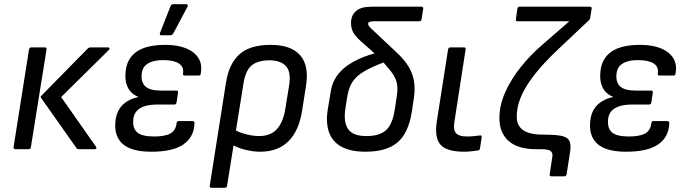

<svg xmlns="http://www.w3.org/2000/svg" viewBox="-20 -715 3284 920"><path d="M358 0Q350 0 346 -6L176 -247Q173 -251 177 -255L400 -482Q406 -488 415 -488H498Q503 -488 504.5 -484Q506 -480 501 -475L273 -250L440 -12Q444 -7 441 -3.5Q438 0 433 0ZM54 0Q50 0 47 -3Q44 -6 45 -10L119 -478Q121 -488 130 -488H194Q204 -488 203 -478L128 -10Q126 0 118 0Z M705 12Q608 12 566 -27Q524 -66 534 -141Q538 -171 552 -193Q566 -215 589.5 -229.5Q613 -244 643 -250V-251Q607 -265 591.5 -298Q576 -331 583 -381Q592 -440 638.5 -470Q685 -500 773 -500Q831 -500 871.5 -483.5Q912 -467 931 -436.5Q950 -406 942 -363Q941 -353 933 -353H866Q855 -353 857 -363Q862 -395 837 -411Q812 -427 762 -427Q732 -427 709.5 -420Q687 -413 674 -398.5Q661 -384 659 -361Q655 -321 676.5 -301Q698 -281 751 -281H824Q835 -281 833 -271L826 -224Q824 -214 815 -214H731Q699 -214 674.5 -206.5Q650 -199 636 -184Q622 -169 619 -146Q614 -102 636.5 -81.5Q659 -61 718 -61Q771 -61 796.5 -75.5Q822 -90 826 -124Q827 -135 836 -135H902Q912 -135 912 -125Q910 -59 859.5 -23.5Q809 12 705 12ZM752 -546Q747 -546 746 -549.5Q745 -553 747 -558L797 -685Q799 -691 803 -693Q807 -695 813 -695H872Q878 -695 879.5 -691Q881 -687 878 -682L811 -556Q806 -546 795 -546Z M993 185Q989 185 986.5 182Q984 179 985 175L1063 -320Q1077 -409 1127 -454.5Q1177 -500 1277 -500Q1375 -500 1418.5 -450Q1462 -400 1446 -302L1428 -187Q1413 -89 1362.5 -38.5Q1312 12 1226 12Q1191 12 1151 1.5Q1111 -9 1089 -25L1097 -97Q1123 -81 1158 -72Q1193 -63 1221 -63Q1277 -63 1307.5 -97Q1338 -131 1348 -199L1365 -303Q1376 -371 1350 -398.5Q1324 -426 1271 -426Q1217 -426 1187 -402.5Q1157 -379 1147 -317L1068 175Q1066 185 1057 185Z M1731 12Q1662 12 1618 -11Q1574 -34 1557 -80Q1540 -126 1551 -193L1565 -278Q1570 -309 1585 -336.5Q1600 -364 1628 -388Q1656 -412 1699 -432Q1742 -452 1804 -467L1844 -426Q1782 -403 1744 -383.5Q1706 -364 1686 -343.5Q1666 -323 1656.5 -298.5Q1647 -274 1642 -240L1635 -195Q1625 -129 1648.5 -96Q1672 -63 1735 -63Q1800 -63 1830.5 -92Q1861 -121 1871 -187L1880 -244Q1885 -275 1884 -297.5Q1883 -320 1873.5 -340.5Q1864 -361 1843.5 -385.5Q1823 -410 1790 -446L1704 -522Q1679 -545 1670 -565Q1661 -585 1662 -609Q1663 -642 1686.5 -662.5Q1710 -683 1762 -683H1999Q2009 -683 2008 -673L2000 -623Q1998 -613 1988 -613H1770Q1757 -613 1750.5 -610Q1744 -607 1744 -601Q1744 -594 1751.5 -585.5Q1759 -577 1775 -563L1880 -464Q1918 -429 1938 -395.5Q1958 -362 1964 -324Q1970 -286 1962 -237L1953 -178Q1937 -77 1884.5 -32.5Q1832 12 1731 12Z M2204 12Q2149 12 2117.5 -2.5Q2086 -17 2075.5 -49Q2065 -81 2073 -133L2127 -478Q2129 -488 2139 -488H2203Q2213 -488 2211 -478L2157 -129Q2151 -92 2165.5 -76.5Q2180 -61 2217 -61Q2233 -61 2249.5 -62.5Q2266 -64 2279 -66Q2290 -68 2288 -56L2280 -4Q2279 5 2270 6Q2257 8 2237.5 10Q2218 12 2204 12Z M2623 130Q2612 130 2614 120L2626 40Q2629 24 2624 15.5Q2619 7 2607.5 3.5Q2596 0 2577 0H2551Q2461 0 2417 -39.5Q2373 -79 2373 -149Q2373 -211 2401 -273.5Q2429 -336 2475.5 -394Q2522 -452 2577 -499L2708 -613H2460Q2450 -613 2452 -623L2459 -673Q2461 -683 2469 -683H2806Q2817 -683 2815 -673L2808 -630Q2808 -626 2806 -623.5Q2804 -621 2802 -618L2660 -484Q2620 -447 2583.5 -407Q2547 -367 2518 -325.5Q2489 -284 2472.5 -241.5Q2456 -199 2456 -156Q2456 -113 2486.5 -91.5Q2517 -70 2580 -70Q2634 -70 2665 -65Q2696 -60 2707 -42Q2718 -24 2711 17L2695 120Q2693 130 2683 130Z M2980 12Q2883 12 2841 -27Q2799 -66 2809 -141Q2813 -171 2827 -193Q2841 -215 2864.5 -229.5Q2888 -244 2918 -250V-251Q2882 -265 2866.5 -298Q2851 -331 2858 -381Q2867 -440 2913.5 -470Q2960 -500 3048 -500Q3106 -500 3146.5 -483.5Q3187 -467 3206 -436.5Q3225 -406 3217 -363Q3216 -353 3208 -353H3141Q3130 -353 3132 -363Q3137 -395 3112 -411Q3087 -427 3037 -427Q3007 -427 2984.5 -420Q2962 -413 2949 -398.5Q2936 -384 2934 -361Q2930 -321 2951.5 -301Q2973 -281 3026 -281H3099Q3110 -281 3108 -271L3101 -224Q3099 -214 3090 -214H3006Q2974 -214 2949.5 -206.5Q2925 -199 2911 -184Q2897 -169 2894 -146Q2889 -102 2911.5 -81.5Q2934 -61 2993 -61Q3046 -61 3071.5 -75.5Q3097 -90 3101 -124Q3102 -135 3111 -135H3177Q3187 -135 3187 -125Q3185 -59 3134.5 -23.5Q3084 12 2980 12Z"/></svg>

Font: Sofia Sans Hairline
Style: Italic
Weight: 1
Italic angle: -9°
Designer: Botio Nikoltchev, Ani Petrova
Foundry: lettersoup
Version: Version 4.102